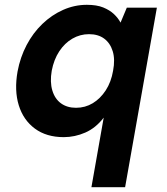

<svg xmlns="http://www.w3.org/2000/svg" viewBox="-20 -558 694 798"><path d="M360 220 411 -69Q378 -26 334.5 -7Q291 12 245 12Q173 12 125 -23.5Q77 -59 58 -120.5Q39 -182 53 -261Q64 -320 90.5 -370.5Q117 -421 156 -458.5Q195 -496 242.5 -517Q290 -538 341 -538Q382 -538 409 -527Q436 -516 453.5 -499.5Q471 -483 481 -464L507 -526H632L500 220ZM296 -110Q334 -110 365.5 -129Q397 -148 419.5 -182.5Q442 -217 450 -264Q459 -311 448.5 -345Q438 -379 413 -397.5Q388 -416 350 -416Q313 -416 281 -397.5Q249 -379 226.5 -345Q204 -311 195 -264Q187 -217 197.5 -182Q208 -147 233.5 -128.5Q259 -110 296 -110Z"/></svg>

Font: DM Sans 9pt ExtraBold
Style: Italic
Weight: 800
Italic angle: -10°
Version: Version 4.004;gftools[0.9.30]